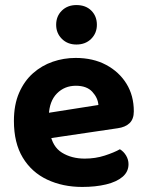

<svg xmlns="http://www.w3.org/2000/svg" viewBox="-20 -724 582 759"><path d="M127 -170 121 -270 369 -309Q367 -337 345 -361Q323 -385 280 -385Q235 -385 205 -354.5Q175 -324 173 -268L178 -199Q187 -144 225 -120.5Q263 -97 315 -97Q357 -97 394 -109Q431 -121 454 -134Q469 -125 478.5 -109Q488 -93 488 -75Q488 -45 464.5 -25Q441 -5 399.5 5Q358 15 305 15Q228 15 166.5 -14Q105 -43 70 -101Q35 -159 35 -246Q35 -310 55.5 -357Q76 -404 110.5 -434.5Q145 -465 188.5 -480Q232 -495 279 -495Q348 -495 399.5 -467.5Q451 -440 480 -393Q509 -346 509 -284Q509 -253 492 -237Q475 -221 445 -217ZM363 -626Q363 -593 340.5 -570.5Q318 -548 282 -548Q247 -548 224.5 -570.5Q202 -593 202 -626Q202 -660 224.5 -682Q247 -704 282 -704Q319 -704 341 -682Q363 -660 363 -626Z"/></svg>

Font: Baloo Bhaijaan 2
Style: Bold
Weight: 700
Designer: Sanskriti Dholi, Noopur Datye and Ek Type
Foundry: Ek Type
Version: Version 1.701